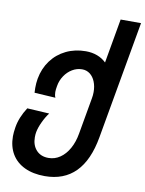

<svg xmlns="http://www.w3.org/2000/svg" viewBox="-102 -861 834 1103"><g transform="rotate(10 315.0 -309.0)"><path d="M17.5 -22.5Q17.5 -44 22.5 -75Q32 -134.5 71 -194.5L200 -187Q181.5 -163 165.8 -129.5Q150 -96 145 -69Q142.5 -56 142.5 -39Q142.5 7.5 168.5 36.2Q194.5 65 240 65Q276.5 65 307.2 44Q338 23 359.2 -15Q380.5 -53 389 -103L426.5 -315.5Q430 -333.5 430 -353Q430 -386 419.2 -412.8Q408.5 -439.5 388.8 -454.8Q369 -470 343 -470Q312.5 -470 285.8 -454Q259 -438 240.8 -410.8Q222.5 -383.5 217 -350.5Q213 -329 213 -315Q213 -296 219.5 -282.5L96.5 -290Q95.5 -309 95.5 -318Q95.5 -346.5 100 -372.5Q111 -433.5 145 -479.5Q179 -525.5 231 -550.8Q283 -576 346 -576Q382.5 -576 412.8 -564.5Q443 -553 465 -531.5L510.5 -790H629.5L508 -103Q460 171.5 236.5 171.5Q168.5 171.5 119 148Q69.5 124.5 43.5 80.8Q17.5 37 17.5 -22.5Z"/></g></svg>

Font: JuliaMono BoldItalic
Style: Regular
Weight: 700
Italic angle: -9°
Monospace: yes
Designer: cormullion
Foundry: corm
Version: Version 0.049; ttfautohint (v1.8.4)